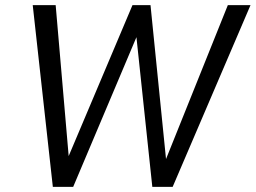

<svg xmlns="http://www.w3.org/2000/svg" viewBox="-20 -725 992 745"><path d="M185 0 107 -705H196L249 -90H234L494 -705H564L626 -90H617L864 -705H952L650 0H571L508 -594H515L264 0Z"/></svg>

Font: Nunito Sans 10pt Condensed Medium
Style: Italic
Weight: 500
Width: 3
Italic angle: -9°
Designer: Vernon Adams
Foundry: Vernon Adams
Version: Version 3.101;gftools[0.9.27]